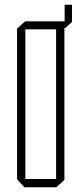

<svg xmlns="http://www.w3.org/2000/svg" viewBox="-20 -791 344 811"><path d="M83 0 52 -34V-670L86 -701H253V-771H284V-698L254 -671H249L252 -668V-31L218 0ZM87 -667V-35H217V-667Z"/></svg>

Font: Foldit Thin ExtraLight
Style: Regular
Weight: 250
Version: Version 1.003